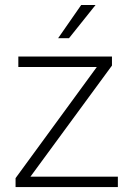

<svg xmlns="http://www.w3.org/2000/svg" viewBox="-20 -757 524 777"><path d="M457 0H59.1V-42H457ZM72.3 0H43V-36.1L402.8 -528.3H433.1V-491.7ZM411.6 -485.8H54.2V-528.3H411.6ZM308.6 -736.8H366.7L259.3 -602.5H215.3Z"/></svg>

Font: Heebo ExtraLight
Style: Regular
Weight: 250
Designer: Oded Ezer
Foundry: Ezer Type House
Version: Version 3.100